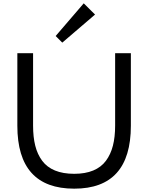

<svg xmlns="http://www.w3.org/2000/svg" viewBox="-20 -1132 897 1162"><path d="M772 -810.1V-371.1Q772 9.8 429.2 9.8Q85 9.8 85 -371.1V-810.1H180.2V-372.1Q180.2 -302.2 193.4 -250Q206.5 -197.8 235.4 -158.9Q264.2 -120.1 312.7 -100.1Q361.3 -80.1 429.2 -80.1Q496.1 -80.1 544.2 -100.1Q592.3 -120.1 621.1 -158.9Q649.9 -197.8 663.3 -250.2Q676.8 -302.7 676.8 -372.1V-810.1ZM486.8 -1111.8 555.2 -1043.9 356.9 -874 316.9 -914.1Z"/></svg>

Font: Sinkin Sans 400 Regular
Style: Regular
Weight: 400
Designer: Keith Bates
Foundry: K-Type
Version: Sinkin Sans (version 1.0)  by Keith Bates   •   © 2014   www